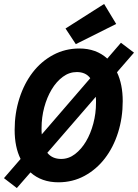

<svg xmlns="http://www.w3.org/2000/svg" viewBox="-44 -909 697 970"><path d="M251 12Q166 12 110 -38L41 41L-24 -9L60 -106Q30 -166 30 -253Q30 -337 54 -412Q78 -487 121 -543Q164 -599 224.5 -631.5Q285 -664 357 -664Q442 -664 498 -613L567 -693L633 -643L547 -544Q576 -483 576 -398Q576 -314 552.5 -239.5Q529 -165 486 -109Q443 -53 383 -20.5Q323 12 251 12ZM166 -263Q166 -254 166 -246Q166 -238 167 -230L412 -514Q389 -545 344 -545Q306 -545 273.5 -521Q241 -497 217 -457Q193 -417 179.5 -366.5Q166 -316 166 -263ZM265 -106Q303 -106 335 -130.5Q367 -155 390.5 -194.5Q414 -234 427.5 -285Q441 -336 441 -389Q441 -397 441 -405Q441 -413 440 -420L195 -137Q220 -106 265 -106ZM339 -686 287 -765 482 -889 543 -788Z"/></svg>

Font: Source Code Pro
Style: Bold Italic
Weight: 700
Italic angle: -11°
Monospace: yes
Designer: Paul D. Hunt, Teo Tuominen
Foundry: Adobe Systems Incorporated
Version: Version 1.050;PS 1.000;hotconv 16.6.51;makeotf.lib2.5.65220